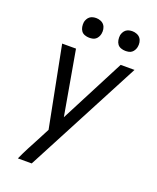

<svg xmlns="http://www.w3.org/2000/svg" viewBox="-170 -833 939 1147"><g transform="rotate(20 300.0 -259.0)"><path d="M86 215Q103 177 122.5 139.5Q142 102 162 65L200 -8L100 -520H188L260 -110L472 -520H560L174 215ZM469 -608Q455 -608 441 -613Q427 -618 419 -629Q411 -640 408.5 -655Q406 -670 408 -685Q410 -695 415.5 -705Q421 -715 429.5 -721.5Q438 -728 448.5 -730.5Q459 -733 470 -733Q484 -733 498 -727.5Q512 -722 520.5 -711Q529 -700 531.5 -685Q534 -670 531 -655Q529 -645 523.5 -635Q518 -625 509.5 -618.5Q501 -612 490.5 -610Q480 -608 469 -608ZM239 -608Q225 -608 211 -613Q197 -618 189 -629Q181 -640 178.5 -655Q176 -670 178 -685Q180 -695 185.5 -705Q191 -715 199.5 -721.5Q208 -728 218.5 -730.5Q229 -733 240 -733Q254 -733 268 -727.5Q282 -722 290.5 -711Q299 -700 301.5 -685Q304 -670 301 -655Q299 -645 293.5 -635Q288 -625 279.5 -618.5Q271 -612 260.5 -610Q250 -608 239 -608Z"/></g></svg>

Font: Iosevka Extended Oblique
Style: Regular
Weight: 400
Width: 7
Italic angle: -9°
Monospace: yes
Designer: Belleve Invis
Foundry: Belleve Invis
Version: Version 32.0.1; ttfautohint (v1.8.4)